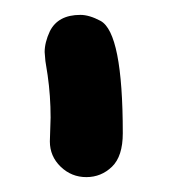

<svg xmlns="http://www.w3.org/2000/svg" viewBox="-20 -734 227 258"><path d="M96 -496Q76 -496 61.5 -510Q47 -524 47 -544L48 -576Q48 -605 44 -633L41 -652L40 -664Q40 -677 47 -692Q58 -714 88 -714Q100 -714 115 -706Q145 -690 145 -555Q145 -524 130.5 -510Q116 -496 96 -496Z"/></svg>

Font: Bad Comic
Style: Regular
Weight: 400
Designer: GGBotNet
Foundry: f0n7
Version: 0.9